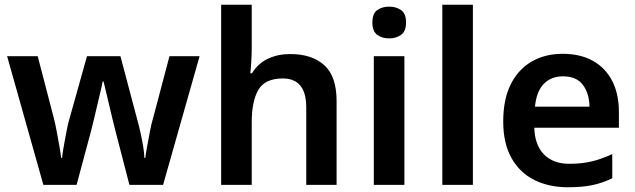

<svg xmlns="http://www.w3.org/2000/svg" viewBox="-20 -780 2677 810"><path d="M467 -228Q462 -247 455 -276Q448 -305 440.5 -337Q433 -369 426.5 -396Q420 -423 417 -436H413Q411 -423 404.5 -396Q398 -369 390.5 -337Q383 -305 376 -275.5Q369 -246 364 -227L303 0H163L10 -543H139L206 -286Q213 -260 219 -227Q225 -194 230.5 -163.5Q236 -133 238 -114H242Q243 -127 246.5 -148.5Q250 -170 254.5 -193.5Q259 -217 263 -237.5Q267 -258 270 -268L347 -543H488L561 -268Q566 -251 572.5 -221.5Q579 -192 584 -162.5Q589 -133 589 -114H593Q595 -131 600.5 -161Q606 -191 612.5 -225.5Q619 -260 627 -286L695 -543H822L668 0H526Z M1042 -582Q1042 -549 1040 -518Q1038 -487 1036 -471H1043Q1069 -513 1111 -532.5Q1153 -552 1204 -552Q1296 -552 1348 -505Q1400 -458 1400 -354V0H1272V-327Q1272 -449 1173 -449Q1098 -449 1070 -401Q1042 -353 1042 -264V0H913V-760H1042Z M1686 -543V0H1557V-543ZM1622 -752Q1651 -752 1672 -737.5Q1693 -723 1693 -685Q1693 -648 1672 -633Q1651 -618 1622 -618Q1592 -618 1571.5 -633Q1551 -648 1551 -685Q1551 -723 1571.5 -737.5Q1592 -752 1622 -752Z M1975 0H1846V-760H1975Z M2354 -553Q2428 -553 2481 -523.5Q2534 -494 2562.5 -439Q2591 -384 2591 -307V-241H2234Q2236 -169 2274.5 -129Q2313 -89 2382 -89Q2434 -89 2476 -99Q2518 -109 2563 -130V-28Q2522 -8 2479 1Q2436 10 2376 10Q2296 10 2234.5 -20.5Q2173 -51 2138 -113Q2103 -175 2103 -267Q2103 -361 2134.5 -424Q2166 -487 2222.5 -520Q2279 -553 2354 -553ZM2355 -458Q2305 -458 2274 -426Q2243 -394 2237 -330H2467Q2466 -386 2439 -422Q2412 -458 2355 -458Z"/></svg>

Font: Noto Sans Adlam SemiBold
Style: Regular
Weight: 600
Version: Version 3.001